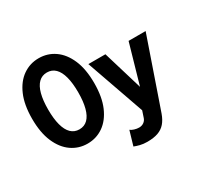

<svg xmlns="http://www.w3.org/2000/svg" viewBox="-192 -982 1522 1458"><g transform="rotate(-30 569.0 -253.5)"><path d="M905.3 96.1 938.7 0 1114 -507.8H964.6L865.3 -162.1L761.4 -507.8H612L790.5 0L772.8 53.1Q766.4 75.9 748.3 89.2Q730.2 102.5 705.7 102.5Q686.2 102.5 664.6 95.9Q643.1 89.4 632.1 79.6L595.2 205.2Q614.2 213 642.5 220.3Q670.8 227.5 705.7 227.5Q762.1 227.5 800.4 213.8Q838.8 200 863.9 170.9Q889 141.9 905.3 96.1ZM174.8 -361.3Q174.8 -441.4 189.6 -497.1Q204.3 -552.7 233.7 -581.5Q263.2 -610.4 306.6 -610.4Q350.3 -610.4 379.5 -581.5Q408.7 -552.7 423.4 -497.1Q438.2 -441.4 438.2 -361.3Q438.2 -281.2 423.4 -225.6Q408.7 -169.9 379.5 -141.1Q350.3 -112.3 306.6 -112.3Q263.2 -112.3 233.7 -141.1Q204.3 -169.9 189.6 -225.6Q174.8 -281.2 174.8 -361.3ZM34.2 -361.3Q34.2 -239.3 70.4 -156Q106.5 -72.8 168.2 -30Q229.8 12.7 306.6 12.7Q383.7 12.7 445.2 -30Q506.7 -72.8 542.8 -156Q578.8 -239.3 578.8 -361.3Q578.8 -483.4 542.8 -566.7Q506.7 -649.9 445.2 -692.6Q383.7 -735.4 306.6 -735.4Q229.8 -735.4 168.2 -692.6Q106.5 -649.9 70.4 -566.7Q34.2 -483.4 34.2 -361.3Z"/></g></svg>

Font: Giphurs SC
Style: Regular
Weight: 400
Version: Version 0.920